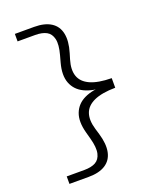

<svg xmlns="http://www.w3.org/2000/svg" viewBox="-178 -902 976 1204"><g transform="rotate(-20 310.0 -300.5)"><path d="M280.5 -534.5 292.5 -578.5Q310.5 -644 301.8 -682Q293 -720 264.5 -735.5Q236 -751 189.5 -751H72V-801H201Q270.5 -801 312.5 -774.2Q354.5 -747.5 365.2 -695.8Q376 -644 354 -570.5L342.5 -532Q323.5 -468.5 338.8 -424.5Q354 -380.5 406 -357Q458 -333.5 548 -332.5V-268.5Q458 -267.5 406 -244Q354 -220.5 338.8 -176.5Q323.5 -132.5 342.5 -69L354 -30.5Q376 43 365.2 94.8Q354.5 146.5 312.5 173.2Q270.5 200 201 200H72V150H189.5Q236 150 264.5 134.5Q293 119 301.8 81Q310.5 43 292.5 -22.5L280.5 -66.5Q258.5 -146.5 279.2 -200Q300 -253.5 354.5 -279.2Q409 -305 488.5 -305V-296Q409 -296 354.5 -322Q300 -348 279.2 -401.5Q258.5 -455 280.5 -534.5Z"/></g></svg>

Font: Monaspace Krypton Var ExLight
Style: Regular
Weight: 200
Designer: Riley Cran and the Lettermatic Team
Version: Version 1.200 (Monaspace Krypton Var)